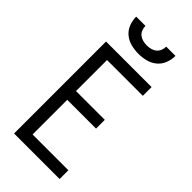

<svg xmlns="http://www.w3.org/2000/svg" viewBox="-293 -1020 1085 1085"><g transform="rotate(45 250.0 -477.5)"><path d="M72 0V-735H436V-665H150V-417H380V-347H150V-70H436V0ZM250 -815Q220 -815 190.5 -822.5Q161 -830 138 -849Q115 -868 104 -896.5Q93 -925 93 -955H167Q167 -939 173 -924Q179 -909 191 -899.5Q203 -890 218.5 -886Q234 -882 250 -882Q266 -882 281.5 -886Q297 -890 309 -899.5Q321 -909 327 -924Q333 -939 333 -955H407Q407 -925 396 -896.5Q385 -868 362 -849Q339 -830 309.5 -822.5Q280 -815 250 -815Z"/></g></svg>

Font: Iosevka Fuck
Style: Regular
Weight: 400
Monospace: yes
Designer: Belleve Invis
Foundry: Belleve Invis
Version: Version 28.0.7; ttfautohint (v1.8.3)